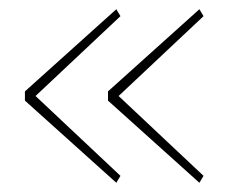

<svg xmlns="http://www.w3.org/2000/svg" viewBox="-20 -502 524 416"><path d="M34 -284V-304L232 -482L241 -467L57 -294L241 -121L232 -106ZM214 -284V-304L412 -482L421 -467L237 -294L421 -121L412 -106Z"/></svg>

Font: IBM Plex Serif Thin
Style: Regular
Weight: 100
Designer: Mike Abbink, Paul van der Laan, Pieter van Rosmalen
Foundry: Bold Monday
Version: Version 3.001